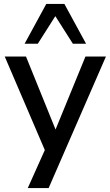

<svg xmlns="http://www.w3.org/2000/svg" viewBox="-20 -775 560 975"><path d="M121 180 217 -34V9L4 -488H112L276 -83H248L414 -488H518L227 180ZM105 -553 215 -755H307L417 -553H350L261 -693L172 -553Z"/></svg>

Font: Nunito Sans 12pt ExtraLight 12pt SemiBold
Style: Regular
Weight: 600
Version: Version 3.101;gftools[0.9.27]